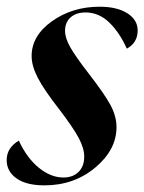

<svg xmlns="http://www.w3.org/2000/svg" viewBox="-38 -540 430 572"><path d="M56.2 -373Q56.2 -433.6 116.9 -476.8Q177.7 -520 258.8 -520Q310.5 -520 341.3 -500.5Q372.1 -481 372.1 -449.2Q372.1 -412.6 339.8 -395Q318.8 -442.4 287.8 -472.7Q256.8 -502.9 216.8 -502.9Q189 -502.9 172.4 -488.3Q155.8 -473.6 155.8 -448.2Q155.8 -426.8 171.4 -399.2Q187 -371.6 227.1 -319.8Q272.9 -260.7 291 -227.3Q309.1 -193.8 309.1 -161.1Q309.1 -93.8 245.8 -40.8Q182.6 12.2 94.2 12.2Q40.5 12.2 11.2 -8.5Q-18.1 -29.3 -18.1 -63Q-18.1 -99.6 18.1 -121.1Q42 -69.3 77.6 -40.3Q113.3 -11.2 150.9 -11.2Q179.2 -11.2 196 -27.8Q212.9 -44.4 212.9 -73.2Q212.9 -98.1 196.8 -128.4Q180.7 -158.7 141.1 -210.9Q93.3 -272 74.7 -307.9Q56.2 -343.8 56.2 -373Z"/></svg>

Font: Nyght Serif Medium Italic
Style: Regular
Weight: 500
Italic angle: -16°
Designer: Maksym Kobuzan
Version: Version 0.410;Glyphs 3.1.2 (3151)